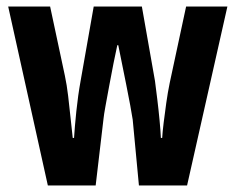

<svg xmlns="http://www.w3.org/2000/svg" viewBox="-20 -566 719 586"><path d="M385 -201Q383 -215 377.5 -244.5Q372 -274 365 -309Q358 -344 351.5 -376Q345 -408 341 -428H338Q333 -406 326.5 -373Q320 -340 313.5 -305Q307 -270 302 -242.5Q297 -215 296 -204L272 0H126L5 -546H133L178 -335Q184 -307 188 -273Q192 -239 195.5 -205Q199 -171 202 -145H206Q208 -178 213 -226.5Q218 -275 226 -319L266 -546H413L453 -319Q456 -296 460 -263.5Q464 -231 467 -199Q470 -167 471 -145H475Q476 -163 479.5 -191.5Q483 -220 487.5 -252Q492 -284 498 -313L548 -546H674L551 0H404Z"/></svg>

Font: Noto Sans Gujarati ExtraCondensed
Style: Bold
Weight: 700
Width: 2
Designer: Jelle Bosma - Monotype Design Team, Universal Thirst
Foundry: Monotype Imaging Inc.
Version: Version 2.106; ttfautohint (v1.8.4.7-5d5b)